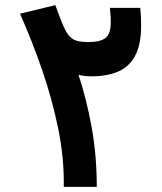

<svg xmlns="http://www.w3.org/2000/svg" viewBox="-20 -724 626 744"><path d="M227.1 0Q229 -110.8 205.6 -225.6Q182.1 -340.3 143.1 -453.4Q104 -566.4 57.6 -670.9L194.3 -704.1Q206.1 -673.3 211.9 -657.2Q217.8 -641.1 221.9 -631.6Q226.1 -622.1 231.4 -610.8Q244.1 -584.5 262 -572.8Q279.8 -561 320.8 -561Q369.6 -561 389.4 -577.4Q409.2 -593.8 409.2 -636.7Q409.2 -656.2 408.2 -667.2Q407.2 -678.2 405.8 -693.4H523.4Q524.9 -679.7 525.9 -662.8Q526.9 -646 526.9 -626Q526.9 -550.8 503.4 -507.6Q480 -464.4 437 -446.3Q394 -428.2 334.5 -428.2Q306.6 -428.2 284.2 -434.1Q314.9 -341.8 335 -231.9Q355 -122.1 355 0Z"/></svg>

Font: CaskaydiaMono NF
Style: Bold
Weight: 700
Designer: Aaron Bell
Foundry: Saja Typeworks
Version: Version 2111.001; ttfautohint (v1.8.4);Nerd Fonts 3.1.1